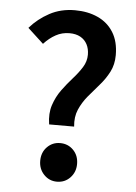

<svg xmlns="http://www.w3.org/2000/svg" viewBox="-51 -722 546 773"><g transform="rotate(5 222.0 -335.0)"><path d="M157 -215Q150 -259 161.5 -293.5Q173 -328 193.5 -356Q214 -384 236 -408.5Q258 -433 273 -457Q288 -481 288 -508Q288 -532 278.5 -550Q269 -568 251 -578Q233 -588 207 -588Q177 -588 151.5 -574Q126 -560 104 -536L40 -595Q73 -633 118.5 -657.5Q164 -682 221 -682Q273 -682 313.5 -663.5Q354 -645 377 -608Q400 -571 400 -516Q400 -478 384.5 -448Q369 -418 346 -392Q323 -366 301.5 -340Q280 -314 267 -284Q254 -254 258 -215ZM208 12Q177 12 155.5 -10.5Q134 -33 134 -66Q134 -100 155.5 -122Q177 -144 208 -144Q240 -144 261.5 -122Q283 -100 283 -66Q283 -33 261.5 -10.5Q240 12 208 12Z"/></g></svg>

Font: Source Sans 3 SemiBold
Style: Regular
Weight: 600
Designer: Paul D. Hunt
Foundry: Adobe
Version: Version 3.046;hotconv 1.0.118;makeotfexe 2.5.65603